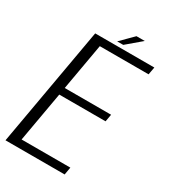

<svg xmlns="http://www.w3.org/2000/svg" viewBox="-204 -854 830 943"><g transform="rotate(30 211.0 -382.0)"><path d="M-16.5 0H319L326.5 -43H50L100 -326.5H362.5L370 -368H107L153.5 -632H430L438 -675H102.5ZM215.5 -695H250L332 -764.5H285Z"/></g></svg>

Font: Anybody SemiCondensed Light
Style: Italic
Weight: 300
Width: 4
Italic angle: -10°
Version: Version 1.113;gftools[0.9.25]